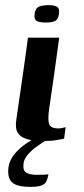

<svg xmlns="http://www.w3.org/2000/svg" viewBox="-20 -546 327 749"><path d="M211 -399Q202 -330 192 -261Q182 -192 172 -123Q166 -83 171 -64Q176 -45 208 -45Q215 -45 224 -47Q233 -49 236 -50L230 -5Q223 -4 203 0Q183 4 154 4Q112 4 88.5 -2.5Q65 -9 54.5 -21Q44 -33 42.5 -48.5Q41 -64 44 -81.5Q47 -99 49 -117Q54 -149 59.5 -187.5Q65 -226 70.5 -265Q76 -304 81 -339Q86 -374 89 -399Q119 -399 149.5 -399Q180 -399 211 -399ZM159 -458Q137 -458 124.5 -463.5Q112 -469 115 -492Q118 -515 133.5 -520.5Q149 -526 169 -526Q190 -526 201.5 -520Q213 -514 210 -492Q207 -469 193.5 -463.5Q180 -458 159 -458ZM98 183Q61 183 41.5 174.5Q22 166 16 149Q10 132 13 107Q17 78 37 54.5Q57 31 80.5 15Q104 -1 120 -9H181Q172 -6 155 4.5Q138 15 119.5 28.5Q101 42 87.5 58.5Q74 75 72 90Q68 120 83 128Q98 136 124 136Q142 136 150.5 135.5Q159 135 163 134.5Q167 134 169 134Q166 151 160.5 162Q155 173 141 178Q127 183 98 183Z"/></svg>

Font: Genos SemiBold
Style: Italic
Weight: 600
Italic angle: -8°
Version: Version 1.010